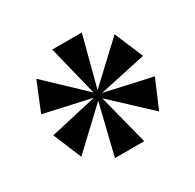

<svg xmlns="http://www.w3.org/2000/svg" viewBox="-99 -865 616 608"><g transform="rotate(-30 209.5 -561.5)"><path d="M159 -363H266L219 -547L354 -421L398 -524L227 -562L398 -599L354 -703L219 -577L267 -760H159L204 -577L69 -705L26 -600L197 -562L26 -523L69 -420L204 -547Z"/></g></svg>

Font: Noto Serif Display ExtraCondensed Black
Style: Regular
Weight: 900
Width: 2
Designer: Monotype Design Team
Foundry: Monotype Imaging Inc.
Version: Version 2.009